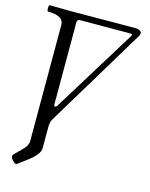

<svg xmlns="http://www.w3.org/2000/svg" viewBox="-134 -749 850 1089"><g transform="rotate(15 291.5 -205.0)"><path d="M72.3 253.4Q70.8 254.9 68.4 254.9Q60.5 254.9 45.9 239.3Q35.2 227.5 35.2 216.8Q35.2 210.9 38.6 207.5L85.9 159.7Q112.3 133.3 112.3 109.4V-573.7Q112.3 -627.4 20.5 -627.4Q14.2 -627.4 14.2 -646Q14.2 -664.6 20.5 -664.6Q109.9 -663.1 163.6 -663.1L320.3 -664.1Q371.6 -664.6 422.6 -664.8Q473.6 -665 524.4 -665Q539.6 -665 549.3 -659.2Q559.1 -653.3 559.1 -647Q559.1 -636.2 554.2 -627.4L200.2 -40Q194.8 -31.2 192.9 -19.5Q190.9 -7.8 190.9 8.3V129.4Q190.9 165 125.5 213.9ZM209.5 -126 511.2 -615.2Q513.7 -618.7 513.7 -622.1Q513.7 -625 511 -626.7Q508.3 -628.4 503.9 -628.4L207 -627.4Q190.9 -627.4 190.9 -609.4V-129.9Q190.9 -117.2 197.8 -117.2Q204.1 -117.2 209.5 -126Z"/></g></svg>

Font: JuniusX
Style: Regular
Weight: 400
Designer: Peter S. Baker
Foundry: Briery Creek Software
Version: Version 1.004